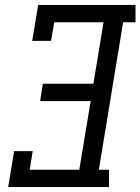

<svg xmlns="http://www.w3.org/2000/svg" viewBox="-20 -755 567 775"><path d="M13 0 37 -145H112L100 -70H300L346 -347H142L153 -417H357L398 -665H199L186 -590H110L134 -735H527V-665H477L379 -70H420V0Z"/></svg>

Font: Iosevka Slab
Style: Italic
Weight: 400
Italic angle: -9°
Monospace: yes
Designer: Belleve Invis
Foundry: Belleve Invis
Version: Version 11.1.0; ttfautohint (v1.8.3)